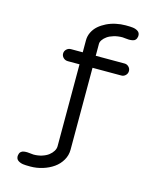

<svg xmlns="http://www.w3.org/2000/svg" viewBox="-142 -865 969 1192"><g transform="rotate(15 342.5 -269.0)"><path d="M225.3 -461.4Q208.3 -461.4 196.4 -472.8Q184.6 -484.1 184.6 -500Q184.6 -515.9 196.4 -527.2Q208.3 -538.6 225.3 -538.6H300.5V-615.5Q300.5 -643.3 312.7 -668.1Q325 -692.9 345.8 -711.1Q366.7 -729.2 394 -742.6Q421.4 -755.9 452.5 -762.6Q483.6 -769.3 515.4 -769.3Q547.4 -769.3 561.5 -767.3Q570.8 -766.1 578.7 -763.3Q586.7 -760.5 594.2 -755.5Q601.8 -750.5 605.3 -741.8Q608.9 -733.2 607.4 -721.9Q605.5 -708.3 597.9 -700.3Q590.3 -692.4 578.5 -690.6Q566.7 -688.7 556.4 -688.8Q546.1 -689 533.1 -690.7Q520 -692.4 515.4 -692.4Q485.6 -692.4 460 -684.8Q434.3 -677.2 418.2 -665.6Q402.1 -654.1 393.1 -640.9Q384 -627.7 384 -615.5V-538.6H569.3Q585 -538.6 596.3 -527.2Q607.7 -515.9 607.7 -500Q607.7 -484.1 596.3 -472.8Q585 -461.4 569.3 -461.4H384V65.4Q384 101.6 365.7 132.9Q347.4 164.3 317.4 185.4Q287.4 206.5 248.7 218.6Q210 230.7 169.2 230.7Q136.5 230.7 122.1 228.5Q112.8 227.1 105 224.1Q97.2 221.2 89.8 216.1Q82.5 210.9 79.1 202.3Q75.7 193.6 77.4 182.4Q79.3 168.7 87.2 160.9Q95 153.1 106.6 151.4Q118.2 149.7 128.5 150Q138.9 150.4 151.7 152.1Q164.6 153.8 169.2 153.8Q198 153.8 223.3 145.8Q248.5 137.7 265 125Q281.5 112.3 291 96.6Q300.5 80.8 300.5 65.4V-461.4Z"/></g></svg>

Font: Tecnico
Style: Grueso
Weight: 700
Version: Version 1.3